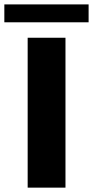

<svg xmlns="http://www.w3.org/2000/svg" viewBox="-35 -860 426 880"><path d="M-15.1 -757.8V-839.8H371.1V-757.8ZM91.8 0V-687H265.1V0Z"/></svg>

Font: Archivo Expanded
Style: Bold
Weight: 700
Width: 7
Designer: Hector Gatti
Foundry: Omnibus-Type
Version: Version 2.001